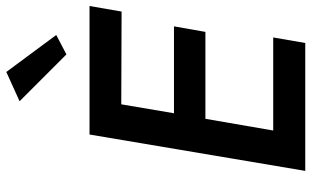

<svg xmlns="http://www.w3.org/2000/svg" viewBox="-214 -796 1010 623"><g transform="rotate(-90 291.5 -485.0)"><path d="M274 -927 369 -970 489 -808 426 -775ZM166 -700H238H583L565 -596L264 -597L235 -426H517L499 -324H217L179 -104H481L463 0H48Z"/></g></svg>

Font: Jost* Medium
Style: Italic
Weight: 500
Italic angle: -10°
Version: Version 3.7